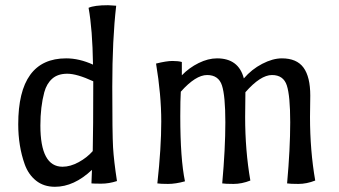

<svg xmlns="http://www.w3.org/2000/svg" viewBox="-20 -702 1302 737"><path d="M338 -390Q275 -419 238.5 -419Q202 -419 180.5 -400Q159 -381 150 -348Q135 -292 135 -220Q135 -62 220 -62Q250 -62 282 -79.5Q314 -97 336 -122Q338 -205 338 -390ZM426 -680Q411 -551 411 -369Q411 -187 414 -136Q417 -85 429 -7Q398 3 369 3Q340 3 331 2L333 -50Q264 15 191 15Q148 15 118.5 -8.5Q89 -32 75 -71Q50 -141 50 -225Q50 -478 234 -478Q284 -478 337 -454Q335 -590 320 -672Q342 -682 395 -682Q401 -682 411.5 -681Q422 -680 426 -680Z M1171 -335 1170 -253Q1170 -124 1190 -9Q1157 4 1125.5 4Q1094 4 1082 2Q1094 -131 1094 -232.5Q1094 -334 1081 -374Q1068 -414 1024 -414Q980 -414 922 -348L921 -253Q921 -124 941 -9Q908 4 876.5 4Q845 4 833 2Q845 -131 845 -232.5Q845 -334 832 -374Q819 -414 775 -414Q731 -414 674 -350Q672 -319 672 -256Q672 -92 690 -6Q654 4 625 4Q596 4 584 2Q599 -134 599 -236Q599 -338 579 -458Q619 -468 642 -468Q665 -468 678 -464V-413Q706 -442 742.5 -460Q779 -478 813 -478Q896 -478 916 -401Q946 -436 986.5 -457Q1027 -478 1062 -478Q1119 -478 1145 -442.5Q1171 -407 1171 -335Z"/></svg>

Font: Port Lligat Sans
Style: Regular
Weight: 400
Designer: Dario Muhafara, Eduardo Rodriguez Tunni
Foundry: Tipo
Version: Version 1.002